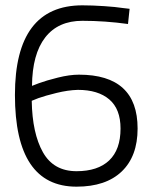

<svg xmlns="http://www.w3.org/2000/svg" viewBox="-20 -690 570 720"><path d="M466 -657 460 -600Q373 -612 289 -612Q198 -612 149.5 -549.5Q101 -487 100 -368L126 -378Q153 -388 197 -399Q241 -410 276 -410Q496 -410 496 -208Q496 -104 436.5 -47Q377 10 267 10Q36 10 36 -334Q36 -670 289 -670Q326 -670 370.5 -667Q415 -664 440 -660ZM272 -353Q235 -352 192 -341.5Q149 -331 124 -322L99 -312Q101 -190 141 -119Q181 -48 267 -48Q347 -48 389.5 -88.5Q432 -129 432 -208Q432 -281 390 -317Q348 -353 272 -353Z"/></svg>

Font: TypoPRO Titillium Text
Style: 250 wt
Weight: 300
Designer: Accademia di Belle Arti di Urbino and others
Foundry: Accademia di Belle Arti di Urbino and others.
Version: Version 25.000